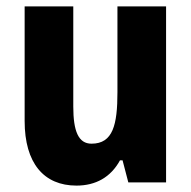

<svg xmlns="http://www.w3.org/2000/svg" viewBox="-20 -570 597 600"><path d="M499 -550H347V-282C347 -180 333 -121 266 -121C225 -121 209 -160 209 -237V-550H57V-192C57 -60 117 10 219 10C279 10 326 -16 355 -69H363L381 0H499Z"/></svg>

Font: Noto Sans Georgian Condensed ExtraBold
Style: Regular
Weight: 800
Width: 3
Designer: Monotype Design Team, Akaki Razmadze
Foundry: Google LLC
Version: Version 2.005